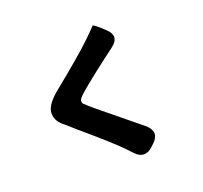

<svg xmlns="http://www.w3.org/2000/svg" viewBox="-146 -988 1292 1220"><g transform="rotate(-20 500.0 -378.0)"><path d="M686 35Q624 92 567 31L526 -12Q473 -68 278 -234Q246 -262 240 -268Q236 -271 205 -298Q160 -336 163 -388Q166 -440 246 -506Q447 -669 522 -741Q592 -809 597.5 -817Q603 -825 667 -765L672 -760Q737 -700 666 -646L653 -636Q487 -512 402 -438Q366 -407 366.5 -392Q367 -377 373 -372Q403 -344 434 -318L504 -261Q699 -102 703 -98Q766 -39 703 19Z"/></g></svg>

Font: Resource Han Rounded JP Heavy
Style: Regular
Weight: 900
Designer: Cyano Hao (round all glyphs); Ryoko NISHIZUKA 西塚涼子 (kana, bopomofo & ideographs); Paul D. Hunt (Latin, Greek & Cyrillic)
Foundry: Cyano Hao
Version: 0.990